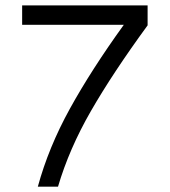

<svg xmlns="http://www.w3.org/2000/svg" viewBox="-20 -704 640 724"><path d="M536.6 -608.4Q405.3 -428.7 323 -285.6Q240.7 -142.6 198.7 0H122.6Q163.1 -148.4 243.7 -294.4Q324.2 -440.4 446.8 -610.4H63.5V-683.6H536.6Z"/></svg>

Font: Anka/Coder
Style: Regular
Weight: 400
Monospace: yes
Version: Version 001.100